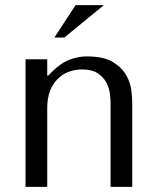

<svg xmlns="http://www.w3.org/2000/svg" viewBox="-20 -732 621 752"><path d="M498 0V-324Q498 -342 495 -373.5Q492 -405 475.5 -435.5Q459 -466 423 -488.5Q387 -511 321 -511Q292 -512 256 -499.5Q220 -487 185 -452L169 -436H165V-500H80V0H165V-309Q165 -348 176 -376Q187 -404 206 -423Q225 -442 249.5 -451Q274 -460 300 -460Q342 -460 365 -443.5Q388 -427 398.5 -405Q409 -383 411 -361Q413 -339 413 -329V0ZM276 -712H387L232 -585H193Z"/></svg>

Font: Tenor Sans
Style: Regular
Weight: 400
Designer: Denis Masharov
Foundry: Denis Masharov
Version: Version 1.1